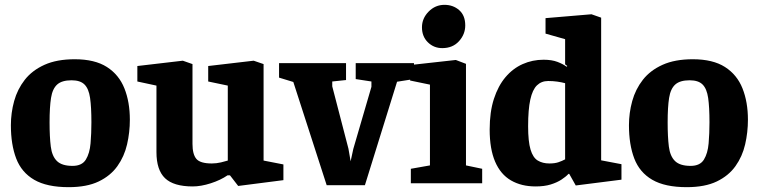

<svg xmlns="http://www.w3.org/2000/svg" viewBox="-20 -758 3137 794"><path d="M264 16Q174 16 121.5 -14.5Q69 -45 47 -102.5Q25 -160 25 -240Q25 -291 38.5 -340Q52 -389 82.5 -428Q113 -467 164 -490Q215 -513 289 -513Q372 -513 422 -481Q472 -449 494.5 -392.5Q517 -336 517 -263Q517 -211 505.5 -161Q494 -111 465.5 -71Q437 -31 388 -7.5Q339 16 264 16ZM280 -72Q319 -72 335 -98Q351 -124 354.5 -165.5Q358 -207 358 -252Q358 -315 352.5 -353Q347 -391 329.5 -408.5Q312 -426 276 -426Q236 -426 216.5 -408.5Q197 -391 191 -353Q185 -315 185 -252Q185 -192 190 -152Q195 -112 215.5 -92Q236 -72 280 -72Z M777 13Q698 13 662.5 -21Q627 -55 627 -129V-404L548 -421V-485L736 -507L776 -493V-163Q776 -120 792 -101Q808 -82 856 -82Q875 -82 894 -86.5Q913 -91 922 -94V-404L841 -421V-485L1029 -507L1070 -493V-94L1152 -78V-13L965 11L931 -33H921Q892 -13 851.5 0Q811 13 777 13Z M1331 8 1193 -419 1134 -437V-497H1411V-427L1354 -421V-401L1421 -143L1430 -91L1441 -142L1516 -399V-421L1451 -431V-497H1692V-431L1622 -420L1489 8Z M1679 0V-60L1758 -74V-408L1676 -425V-489L1865 -510L1907 -494V-74L1974 -60V0ZM1809 -559Q1774 -559 1749.5 -583Q1725 -607 1725 -645Q1725 -682 1752.5 -710Q1780 -738 1818 -738Q1854 -738 1879 -716Q1904 -694 1904 -653Q1904 -616 1878 -587.5Q1852 -559 1809 -559Z M2195 13Q2136 13 2093 -12Q2050 -37 2027.5 -89.5Q2005 -142 2005 -222Q2005 -295 2022.5 -349Q2040 -403 2070.5 -439Q2101 -475 2141.5 -493Q2182 -511 2228 -511Q2262 -511 2285.5 -502Q2309 -493 2323 -482L2326 -485L2317 -492V-596L2236 -619V-683L2426 -699L2466 -685V-95L2550 -79V-15L2361 9L2334 -39H2331Q2320 -27 2301.5 -15Q2283 -3 2257 5Q2231 13 2195 13ZM2252 -82Q2274 -82 2289 -87Q2304 -92 2317 -99V-414Q2302 -418 2284.5 -420.5Q2267 -423 2247 -423Q2219 -423 2200.5 -405Q2182 -387 2173 -346Q2164 -305 2164 -236Q2164 -173 2174 -139.5Q2184 -106 2204 -94Q2224 -82 2252 -82Z M2820 16Q2730 16 2677.5 -14.5Q2625 -45 2603 -102.5Q2581 -160 2581 -240Q2581 -291 2594.5 -340Q2608 -389 2638.5 -428Q2669 -467 2720 -490Q2771 -513 2845 -513Q2928 -513 2978 -481Q3028 -449 3050.5 -392.5Q3073 -336 3073 -263Q3073 -211 3061.5 -161Q3050 -111 3021.5 -71Q2993 -31 2944 -7.5Q2895 16 2820 16ZM2836 -72Q2875 -72 2891 -98Q2907 -124 2910.5 -165.5Q2914 -207 2914 -252Q2914 -315 2908.5 -353Q2903 -391 2885.5 -408.5Q2868 -426 2832 -426Q2792 -426 2772.5 -408.5Q2753 -391 2747 -353Q2741 -315 2741 -252Q2741 -192 2746 -152Q2751 -112 2771.5 -92Q2792 -72 2836 -72Z"/></svg>

Font: Faustina Light ExtraBold
Style: Regular
Weight: 800
Version: Version 1.200